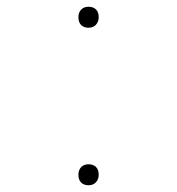

<svg xmlns="http://www.w3.org/2000/svg" viewBox="-20 -541 524 568"><path d="M242 7Q228 7 220 -1Q212 -9 212 -24Q212 -38 220 -46.5Q228 -55 242 -55Q256 -55 264 -47Q272 -39 272 -24Q272 -11 264 -2Q256 7 242 7ZM242 -459Q228 -459 220 -467Q212 -475 212 -490Q212 -504 220 -512.5Q228 -521 242 -521Q256 -521 264 -513Q272 -505 272 -490Q272 -477 264 -468Q256 -459 242 -459Z"/></svg>

Font: Lexend Tera Thin
Style: Regular
Weight: 250
Version: Version 1.007